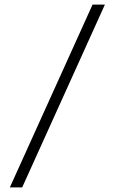

<svg xmlns="http://www.w3.org/2000/svg" viewBox="-20 -750 502 840"><path d="M439 -730 77 70H23L385 -730Z"/></svg>

Font: Human Sans Light
Style: Regular
Weight: 300
Designer: Tim Radville
Foundry: Continuum
Version: Version 1.000;FEAKit 1.0